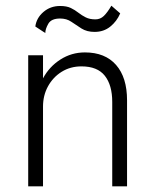

<svg xmlns="http://www.w3.org/2000/svg" viewBox="-20 -654 545 674"><path d="M104 -561Q108 -591 132.5 -612Q157 -633 191 -633Q214 -633 228.5 -626Q243 -619 255 -609.5Q267 -600 281 -593Q295 -586 315 -586Q332 -586 344.5 -598Q357 -610 371 -634L402 -607Q390 -579 367 -560.5Q344 -542 312 -542Q285 -542 266 -554Q247 -566 230.5 -577.5Q214 -589 191 -589Q160 -589 149.5 -570.5Q139 -552 139 -538ZM374 -296Q374 -355 348 -388Q322 -421 266 -421Q227 -421 196.5 -402Q166 -383 148.5 -351Q131 -319 131 -280V0H79V-460H131V-379Q153 -420 192 -445Q231 -470 278 -470Q349 -470 387.5 -426Q426 -382 426 -302V0H374Z"/></svg>

Font: Jost* Light
Style: Regular
Weight: 300
Version: Version 3.7